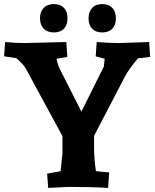

<svg xmlns="http://www.w3.org/2000/svg" viewBox="-26 -916 758 941"><path d="M271 -77 280 -163V-249L102 -577Q90 -599 63 -623L54 -631L-6 -640L-1 -710Q54 -705 91 -705L299 -710L304 -637L251 -628Q258 -595 268 -576L373 -369L483 -590L487 -628L443 -640L448 -710Q511 -705 558 -705L705 -710L710 -637L650 -630Q605 -576 588 -544L435 -250V-193Q435 -140 444 -77L509 -71L504 5Q423 0 310 0L210 5L205 -65ZM188 -877Q206 -896 238 -896Q270 -896 287.5 -877.5Q305 -859 305 -826.5Q305 -794 287.5 -775.5Q270 -757 238 -757Q206 -757 188 -776Q170 -795 170 -826.5Q170 -858 188 -877ZM425.5 -877Q443 -896 475 -896Q507 -896 524.5 -877.5Q542 -859 542 -826.5Q542 -794 524.5 -775.5Q507 -757 475 -757Q443 -757 425.5 -775.5Q408 -794 408 -826Q408 -858 425.5 -877Z"/></svg>

Font: Andada SC
Style: Bold
Weight: 700
Designer: Carolina Giovagnoli
Foundry: Carolina Giovagnoli
Version: Version 1.003